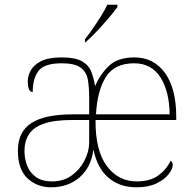

<svg xmlns="http://www.w3.org/2000/svg" viewBox="-20 -786 823 816"><path d="M197 10Q138 10 97 -28Q56 -66 56 -146Q56 -225 112.5 -262.5Q169 -300 290 -300H359V-371Q359 -414 353.5 -446.5Q348 -479 323.5 -498Q299 -517 242 -517Q168 -517 143.5 -484.5Q119 -452 119 -395Q98 -395 98 -441Q98 -462 110 -485.5Q122 -509 153.5 -525.5Q185 -542 242 -542Q301 -542 329.5 -525Q358 -508 368.5 -480Q379 -452 384 -420Q406 -471 443.5 -506.5Q481 -542 551 -542Q634 -542 681.5 -475.5Q729 -409 729 -290V-276H386Q385 -146 434 -80.5Q483 -15 561 -15Q618 -15 653 -40.5Q688 -66 705 -103Q714 -97 714 -85Q714 -68 696.5 -45.5Q679 -23 645 -6.5Q611 10 560 10Q488 10 440.5 -31Q393 -72 377 -151Q368 -76 319 -33Q270 10 197 10ZM701 -300Q700 -397 662 -457Q624 -517 550 -517Q466 -517 429.5 -458Q393 -399 388 -300ZM201 -15Q250 -15 285 -40.5Q320 -66 339.5 -104.5Q359 -143 359 -181V-276H287Q209 -276 165 -260Q121 -244 102.5 -214.5Q84 -185 84 -145Q84 -111 95.5 -81.5Q107 -52 133 -33.5Q159 -15 201 -15ZM341 -619Q356 -638 374 -664Q392 -690 409 -717Q426 -744 436 -766H479V-756Q467 -739 442.5 -710Q418 -681 391 -652.5Q364 -624 343 -606H341Z"/></svg>

Font: Noto Serif Thin
Style: Regular
Weight: 100
Designer: Monotype Design Team
Foundry: Monotype Imaging Inc.
Version: Version 2.015